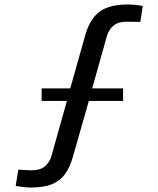

<svg xmlns="http://www.w3.org/2000/svg" viewBox="-20 -829 708 858"><path d="M118 9Q100 9 81.5 6.5Q63 4 50 2L62 -71Q74 -70 92.5 -69Q111 -68 123 -68Q159 -68 180 -85Q201 -102 210 -132L279 -378H166V-434H294L361 -672Q382 -745 425.5 -777Q469 -809 550 -809Q568 -809 586.5 -807Q605 -805 618 -802L607 -731Q578 -732 545 -732Q509 -732 488 -715Q467 -698 458 -669L392 -434H530V-378H377L306 -129Q293 -83 271.5 -52.5Q250 -22 213.5 -6.5Q177 9 118 9Z"/></svg>

Font: Big Shoulders Text SemiBold
Style: Regular
Weight: 600
Designer: Patric King
Foundry: XO Type Co
Version: Version 1.000; ttfautohint (v1.8.2)